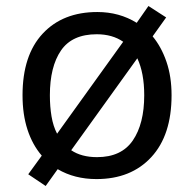

<svg xmlns="http://www.w3.org/2000/svg" viewBox="-20 -586 645 639"><path d="M551 -269Q551 -136 483.5 -63Q416 10 301 10Q228 10 172 -23L132 33L74 -6L119 -68Q88 -104 71.5 -154.5Q55 -205 55 -269Q55 -402 122 -474Q189 -546 304 -546Q377 -546 435 -510L474 -566L533 -528L488 -465Q517 -430 534 -380.5Q551 -331 551 -269ZM146 -269Q146 -231 151.5 -198.5Q157 -166 170 -141L390 -447Q354 -472 302 -472Q220 -472 183 -418Q146 -364 146 -269ZM460 -269Q460 -343 437 -392L217 -86Q251 -63 303 -63Q384 -63 422 -118.5Q460 -174 460 -269Z"/></svg>

Font: Noto Sans Chakma
Style: Regular
Weight: 400
Designer: Zachary Quinn Scheuren - Monotype Design Team
Foundry: Monotype Imaging Inc.
Version: Version 2.003; ttfautohint (v1.8.4.7-5d5b)